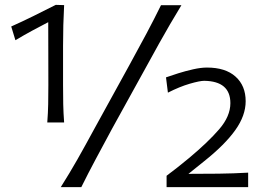

<svg xmlns="http://www.w3.org/2000/svg" viewBox="-20 -765 1079 785"><path d="M173.3 -264.2Q176.3 -303.2 177 -338.9Q177.7 -374.5 177.7 -417.5Q177.7 -481.9 177.5 -546.4Q177.2 -610.8 177.2 -674.3Q146 -658.2 112.5 -640.1Q79.1 -622.1 43 -600.6L25.9 -656.7Q72.8 -677.7 117.9 -700Q163.1 -722.2 208 -745.1L242.2 -744.1Q237.8 -664.6 237.8 -576.7V-417.5Q237.8 -374.5 238.5 -338.9Q239.3 -303.2 242.2 -264.2ZM228.5 0Q264.6 -57.1 296.1 -112.5Q327.6 -168 366.2 -239.3L508.3 -497.6Q548.8 -571.8 578.9 -627.9Q608.9 -684.1 638.2 -743.7H721.7Q696.8 -702.6 674.8 -665Q652.8 -627.4 630.6 -587.4Q608.4 -547.4 581.1 -497.6L438.5 -239.3Q399.9 -168 370.4 -112.5Q340.8 -57.1 312.5 0ZM661.1 0V-46.4Q683.6 -63 706.3 -81.1Q729 -99.1 751.5 -117.7Q830.6 -183.6 876.2 -236.6Q921.9 -289.6 921.9 -343.3Q921.9 -433.1 814.9 -434.6Q796.9 -434.6 755.6 -422.6Q714.4 -410.6 666.5 -386.2L658.7 -448.7Q679.2 -456.1 708.7 -465.3Q738.3 -474.6 769.8 -481.7Q801.3 -488.8 826.2 -488.8Q901.9 -488.8 943.1 -451.7Q984.4 -414.6 984.4 -351.1Q984.4 -292.5 942.1 -233.2Q899.9 -173.8 815.4 -106.4L750.5 -54.2Q812 -54.2 873.3 -54.9Q934.6 -55.7 994.6 -59.1V0Z"/></svg>

Font: Pinar DS1 Regular
Style: Regular
Weight: 400
Designer: Amin Abedi
Version: Version 3.000